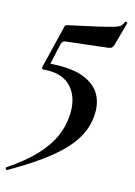

<svg xmlns="http://www.w3.org/2000/svg" viewBox="-111 -478 566 806"><g transform="rotate(10 172.0 -75.0)"><path d="M-23 275Q-27 276 -29.5 271Q-32 266 -28 264Q49 221 95 179.5Q141 138 164.5 95.5Q188 53 195 8Q208 -69 172.5 -118Q137 -167 54 -167Q44 -167 48 -179L108 -357Q110 -364 112 -365.5Q114 -367 122 -368Q204 -378 249.5 -384.5Q295 -391 316 -395.5Q337 -400 344 -406.5Q351 -413 356 -423Q358 -426 363 -424Q368 -422 366 -419L330 -322Q324 -309 318 -306.5Q312 -304 301 -304L123 -299Q112 -299 106 -285L73 -180L69 -196Q163 -196 216 -171.5Q269 -147 288 -105Q307 -63 297 -9Q287 47 249.5 94Q212 141 145 184.5Q78 228 -23 275Z"/></g></svg>

Font: Cormorant Garamond Light
Style: Italic
Weight: 300
Italic angle: -10°
Designer: Christian Thalmann (Catharsis Fonts)
Foundry: Catharsis Fonts
Version: Version 4.001